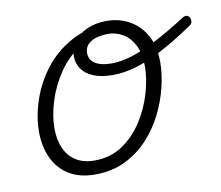

<svg xmlns="http://www.w3.org/2000/svg" viewBox="-65 -596 797 692"><g transform="rotate(-10 333.5 -250.0)"><path d="M230 19Q174 19 135.5 -4.5Q97 -28 77 -70.5Q57 -113 57 -168Q57 -223 77 -282.5Q97 -342 136 -392.5Q175 -443 233 -475Q291 -507 367 -507L365 -476Q304 -476 257.5 -446Q211 -416 179 -369Q147 -322 130.5 -269Q114 -216 114 -170Q114 -128 128 -96.5Q142 -65 169.5 -48Q197 -31 236 -31Q296 -31 340 -61Q384 -91 414 -138Q444 -185 459 -237.5Q474 -290 474 -334Q474 -381 458 -412Q442 -443 416.5 -457.5Q391 -472 364 -472Q325 -472 301 -458Q277 -444 277 -416Q277 -400 286.5 -388.5Q296 -377 314 -371Q332 -365 359 -365Q392 -365 431.5 -377Q471 -389 522 -415Q573 -441 640 -484Q649 -489 655.5 -486.5Q662 -484 665 -477.5Q668 -471 667 -463.5Q666 -456 659 -451Q593 -406 539 -377.5Q485 -349 440.5 -336Q396 -323 355 -323Q314 -323 285.5 -334.5Q257 -346 242.5 -366.5Q228 -387 228 -414Q228 -443 245.5 -467Q263 -491 294 -505Q325 -519 367 -519Q411 -519 448.5 -498.5Q486 -478 508.5 -438Q531 -398 531 -339Q531 -298 519.5 -249.5Q508 -201 484.5 -153.5Q461 -106 425 -67Q389 -28 340.5 -4.5Q292 19 230 19Z"/></g></svg>

Font: Playwrite RO ExtraLight
Style: Regular
Weight: 250
Version: Version 1.002